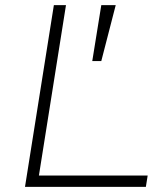

<svg xmlns="http://www.w3.org/2000/svg" viewBox="-20 -725 644 745"><path d="M77 0 189 -705H236L131 -44H553L546 0ZM338 -488 373 -705H429L373 -488Z"/></svg>

Font: Nunito Sans 10pt SemiExpanded ExtraLight
Style: Italic
Weight: 250
Width: 6
Italic angle: -9°
Designer: Vernon Adams
Foundry: Vernon Adams
Version: Version 3.101;gftools[0.9.27]